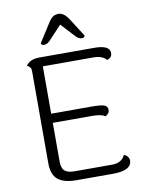

<svg xmlns="http://www.w3.org/2000/svg" viewBox="-100 -1004 819 1074"><g transform="rotate(-10 310.0 -467.0)"><path d="M232 -793Q216 -777 200 -777Q184 -777 182 -789L247 -891Q261 -914 274.5 -924Q288 -934 307 -934Q339 -934 366 -891L431 -789Q429 -777 413 -777Q397 -777 381 -793L307 -873ZM245 -51H458Q511 -51 531 -93Q543 -90 551.5 -79.5Q560 -69 560 -58Q560 0 454 0H247Q175 0 141 -28Q107 -56 107 -120V-646Q107 -669 84 -678Q105 -712 161 -712H472Q560 -712 560 -668Q560 -640 531 -633Q509 -660 458 -660H171V-391H402Q450 -391 470.5 -384.5Q491 -378 491 -356.5Q491 -335 468 -324Q446 -339 395 -339H171V-118Q171 -82 188 -66.5Q205 -51 245 -51Z"/></g></svg>

Font: Laila Light
Style: Regular
Weight: 300
Designer: Hitesh Malaviya
Foundry: Indian Type Foundry
Version: Version 1.302;PS 1.0;hotconv 1.0.78;makeotf.lib2.5.61930; tt